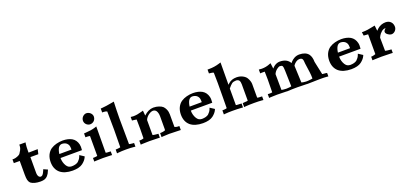

<svg xmlns="http://www.w3.org/2000/svg" viewBox="21 -1567 5294 2502"><g transform="rotate(-20 2668.5 -316.0)"><path d="M405.5 -402.8 278 -400.7V-424.8C278 -466.3 279.7 -497.4 283 -518.1L286.8 -540H200V-520.5C199.8 -503.2 194.8 -485.4 184.8 -466.9C174.8 -448.8 166 -434.6 158.5 -424.2C151.9 -416.6 139.1 -409.1 120.3 -401.5C100.7 -393.9 84 -390 70.3 -389.6H50.8V-337.9H132.8V-148.4C132.9 -116.7 135 -91.9 139.1 -74.1C143.8 -55.5 151.8 -40.4 163.3 -28.8C193.2 -5.5 238.5 6.4 299.1 6.8C322.4 6.7 341.6 3.8 356.8 -1.8C372 -7.5 385.2 -16.5 396.4 -28.9C405.1 -39.2 412.1 -48.7 417.4 -57.4C422.7 -66.1 430.4 -82.6 440.5 -106.8L383.5 -132.3L376.1 -113.7C367.3 -91.7 357.8 -75.1 347.8 -63.9C340.5 -56.4 331.4 -52.4 320.3 -51.8C311.4 -52 303.2 -56.5 295.5 -65.1C285.9 -77.7 280.9 -95.2 280.6 -117.4V-337.9H390.5Z M648.5 -246.2C652.9 -280.2 661.5 -307.8 674.3 -329.2C686.5 -348.2 702.7 -358.2 722.8 -359.4C745.3 -359.2 764.5 -354 780.5 -343.9C795.5 -333.4 806 -319.7 811.8 -302.9C815.2 -292.1 817 -277.5 817.1 -258.8C817.1 -255.3 817.1 -251.3 816.9 -247ZM943.1 -193.2C944.5 -212.9 945.2 -228.2 945.2 -239C945.2 -249.7 943.8 -261.2 941 -273.6C930.6 -316.6 907.9 -348.4 873.1 -368.9C839.1 -387.6 797.9 -397.1 749.4 -397.5C719 -397.4 689 -393.4 659.5 -385.7C632.1 -378.6 606.9 -367.6 583.8 -352.6C560.2 -336.7 541.1 -314.1 526.5 -284.7C513 -256.2 506.1 -223.1 505.9 -185.5C506.1 -120.9 526.5 -70.9 567.2 -35.4C607.9 -1.2 665.8 16.2 740.9 16.6C801.9 16.4 848.5 4.5 880.6 -19.2C910.6 -42 931.4 -66.3 943 -92L948.6 -104.9L887.6 -144.7L879 -122.3C871.5 -103.1 857.7 -84.2 837.8 -65.6C816.6 -49.3 786 -40.9 745.8 -40.5C730 -40.7 715.9 -44.6 703.2 -52.1C693 -58.9 683.7 -68.8 675.2 -81.8C655.6 -113.8 645.7 -150 645.4 -190.4V-192.3Z M1108.6 -602.5C1094 -587.1 1086.5 -568.6 1085.9 -546.9C1086.3 -525.9 1094.3 -508 1110.1 -493.2C1125.3 -480 1141.6 -473.2 1159.2 -472.7C1181 -472.9 1199.8 -480.5 1215.5 -495.5C1230.2 -510.6 1237.8 -529.7 1238.3 -552.7C1237.9 -572.5 1229.5 -590 1213 -605.1C1197.1 -618.5 1179.2 -625.5 1159.2 -626C1141.1 -625.6 1124.2 -617.8 1108.6 -602.5ZM1062.5 -335C1076.3 -334.9 1090.3 -333.4 1104.5 -330.5V-54.7C1096.5 -51.5 1082.3 -49.6 1061.8 -48.8L1043 -48.3V1.6L1064 -0.1C1088.8 -1.9 1122.5 -2.9 1165.1 -2.9C1207.6 -2.9 1242.3 -2 1269.1 -0.1L1290 1.5V-49.7C1260.9 -50.1 1242.9 -51 1236.1 -52.4C1229.5 -53.7 1224.7 -55 1221.7 -56.1C1221.7 -180.3 1222.5 -301.5 1223.9 -419.6L1198 -411.1C1163.9 -400.1 1118.4 -392.9 1061.4 -389.6L1043 -388.6V-335Z M1377.9 -564.5C1396.7 -564.3 1412.4 -560.8 1425.1 -554C1426.8 -483.5 1427.7 -397.6 1427.7 -296.2C1427.7 -194.9 1426.8 -115.4 1425 -57.7C1416 -54.3 1400 -52 1377 -50.9L1358.4 -50.1V2.3L1380.1 -0.1C1408.6 -3.2 1443.8 -4.8 1485.9 -4.8C1527.9 -4.8 1563.1 -3.3 1591.5 -0.1L1613.3 2.3V-48.7L1594.9 -49.7C1584.9 -50.3 1575.1 -51.5 1565.5 -53.2C1556 -55 1549.5 -56.4 1545.9 -57.5C1545.9 -111.5 1545.4 -176.7 1544.4 -252.9C1543.5 -329.2 1543 -381.9 1543 -411.1C1543.6 -489.2 1545.6 -567.5 1548.9 -645.8L1524.7 -641.3C1460.4 -629.2 1411.1 -622.1 1376.8 -620.1L1358.4 -619V-564.5Z M2223.6 -54.7C2214.3 -54.8 2205.3 -56.2 2196.7 -58.9C2188.2 -61.5 2182.1 -63.7 2178.7 -65.3V-239.8C2178.7 -252.2 2177.4 -264.6 2174.9 -277.2C2172.4 -289.7 2167.7 -303.1 2160.8 -317.3C2154 -331.6 2144.9 -344.4 2133.6 -355.9C2121.3 -367.1 2103.7 -376.5 2080.9 -384.3C2058.7 -392.2 2033.4 -396.2 2004.9 -396.5H2004.6C1957.8 -395.6 1913.6 -375 1872 -334.7L1865.5 -405.1L1838.7 -397.5C1798.1 -385.3 1760.4 -379.1 1725.6 -378.9C1719.5 -378.9 1706.8 -380 1687.5 -382.2V-332.8L1705.2 -331.3C1722.7 -329.9 1737.5 -327.6 1749.4 -324.5C1750.4 -291.2 1751 -248.3 1751 -195.8C1751 -143.3 1750.4 -99.4 1749.2 -64.1C1746.9 -62.9 1744.1 -61.8 1740.8 -60.6C1729.3 -56.9 1718.1 -54.9 1707 -54.7H1687.5V1.6L1708.5 -0.1C1733.4 -1.9 1767.1 -2.9 1809.9 -2.9C1858.5 -2.9 1898 -2 1928.6 -0.1L1952.5 1.5V-53.1L1932.2 -54.6C1906.5 -56.6 1887.2 -59.5 1874.5 -63.3V-271.3C1883.8 -295.3 1900.1 -316 1923.4 -333.7C1946.2 -350.1 1967 -358.7 1985.9 -359.4C2005.5 -359.1 2020.8 -351.3 2031.8 -336C2044 -316.9 2050.3 -291.2 2050.6 -258.8C2050.6 -170 2050.4 -110.4 2050.1 -80.1H2049.5V-66.4C2046.5 -65.1 2040.3 -63 2030.9 -60.1C2021.6 -57.3 2010.3 -55.5 1997.1 -54.7L1975.9 -53.7V2.1L2000.5 -0.1C2028.5 -2.6 2056.2 -3.8 2083.7 -3.9C2111 -3.9 2164.1 -2.3 2243.2 0.8V-54.7Z M2455.2 -246.2C2459.5 -280.2 2468.1 -307.8 2480.9 -329.2C2493.1 -348.2 2509.3 -358.2 2529.4 -359.4C2551.9 -359.2 2571.1 -354 2587.1 -343.9C2602.2 -333.4 2612.6 -319.7 2618.4 -302.9C2621.9 -292.1 2623.6 -277.5 2623.8 -258.8C2623.8 -255.3 2623.7 -251.3 2623.6 -247ZM2749.7 -193.2C2751.2 -212.9 2751.9 -228.2 2751.9 -239C2751.9 -249.7 2750.4 -261.2 2747.6 -273.6C2737.2 -316.6 2714.6 -348.4 2679.7 -368.9C2645.7 -387.6 2604.5 -397.1 2556 -397.5C2525.6 -397.4 2495.6 -393.4 2466.1 -385.7C2438.8 -378.6 2413.5 -367.6 2390.4 -352.6C2366.8 -336.7 2347.7 -314.1 2333.2 -284.7C2319.6 -256.2 2312.7 -223.1 2312.5 -185.5C2312.7 -120.9 2333.2 -70.9 2373.9 -35.4C2414.6 -1.2 2472.5 16.2 2547.6 16.6C2608.5 16.4 2655.1 4.5 2687.2 -19.2C2717.2 -42 2738 -66.3 2749.6 -92L2755.2 -104.9L2694.3 -144.7L2685.7 -122.3C2678.1 -103.1 2664.4 -84.2 2644.4 -65.6C2623.3 -49.3 2592.6 -40.9 2552.4 -40.5C2536.7 -40.7 2522.5 -44.6 2509.9 -52.1C2499.6 -58.9 2490.3 -68.8 2481.9 -81.8C2462.3 -113.8 2452.3 -150 2452 -190.4V-192.3Z M2839.8 -566.9 2885.5 -560.7C2891.1 -559.8 2896.9 -557.8 2902.7 -554.8C2905.6 -476.2 2906 -358.3 2903.9 -201.2C2902.9 -133.3 2902.4 -86.9 2902.4 -61.9C2900.2 -61.1 2895.2 -59.8 2887.2 -57.9C2879.1 -55.9 2869.9 -54.9 2859.4 -54.7H2839.8V2.1L2861.4 -0.1C2886 -2.6 2918.9 -3.8 2960.1 -3.9C3007.2 -3.9 3047.5 -2.6 3081 -0.1L3105.3 1.8V-53.2C3082 -54.8 3064.9 -55.6 3054 -55.6C3043.5 -55.7 3034.9 -56.8 3028.2 -59.1V-288.9C3048.8 -314.6 3066.8 -333.3 3082.1 -344.8C3095.4 -354.2 3114.7 -359 3139.8 -359.4C3158.5 -358.8 3172.5 -352.5 3181.7 -340.5C3189.4 -328.6 3193.4 -311.1 3193.6 -288.1V-60.1C3185.5 -57.3 3173.9 -55.8 3158.7 -55.7C3152.2 -55.6 3145.8 -55.2 3139.6 -54.4L3121 -51.7V2.2L3145.7 -0.1C3173.2 -2.6 3211.6 -3.8 3260.8 -3.9C3304.5 -3.9 3340 -2.6 3367.3 -0.1L3388.7 1.9V-48.6C3362.2 -49.7 3346.1 -50.4 3340.4 -50.8C3334.8 -51.2 3328.8 -52.5 3322.3 -54.8V-245.9C3322.2 -257.4 3319.8 -270.7 3315.2 -286C3310.5 -301.3 3303.3 -317.1 3293.4 -333.4C3282.6 -350.4 3265.5 -364.9 3242.1 -377.1C3217.9 -389.7 3190.2 -396.1 3159 -396.5C3135.3 -396.5 3114.1 -393.2 3095.4 -386.7C3076.7 -380.1 3059.6 -369.7 3044.1 -355.5C3038.7 -350.3 3033.5 -345.4 3028.6 -340.5L3030.6 -649.5L3000.8 -640.5C2957.9 -627.1 2911.1 -620.3 2860.4 -620.1H2839.8Z M4274.3 -49.1C4270.5 -49.9 4262.7 -50.5 4250.8 -50.9C4238.9 -51.2 4231.5 -52 4228.4 -53.1C4225.3 -54.2 4223.7 -54.8 4223.6 -55L4184.6 -237.3C4184.4 -282.2 4174.9 -318.1 4155.9 -344.9C4130.1 -378.7 4087.8 -395.9 4028.8 -396.5C4003.7 -396.3 3980.4 -390.5 3959.1 -379.1C3940.1 -368.3 3924.4 -356.3 3912.1 -343C3907.8 -338.1 3902.9 -332.2 3897.6 -325.4C3886.1 -345.9 3870.4 -362.3 3850.5 -374.7C3826.2 -388.9 3795.8 -396.1 3759.4 -396.5C3732.3 -396.3 3707.1 -388 3683.9 -371.8C3672 -363.1 3660.5 -352.3 3649.4 -339.5L3639.1 -417.7L3613.4 -407.7C3582.3 -395.2 3547.7 -388.9 3509.8 -388.7C3502.2 -388.7 3488.2 -389.6 3467.8 -391.5V-338.8L3488.7 -340.1C3506.4 -341.2 3520.4 -341.2 3530.8 -339.9C3533.9 -288.6 3533.8 -192.9 3530.3 -53C3528.8 -52.5 3524.6 -51.9 3517.7 -50.9C3510.9 -50 3504.8 -49.5 3499.4 -49.5C3494.1 -49.4 3483.5 -49.8 3467.8 -50.7V1.7L3488.9 -0.1C3511.7 -1.9 3542.5 -2.9 3581.3 -2.9C3623.9 -2.9 3665.4 -1.9 3705.9 0L3719 1.4C3722.3 1.2 3725.5 1 3728.8 0.8C3767.8 -1.7 3812.4 -2.9 3862.6 -2.9C3912.4 -2.9 3952.5 -2 3983 -0.1L4003.9 1C4063.4 -1.6 4120.5 -2.9 4175.4 -2.9C4217.9 -2.9 4248.6 -2 4267.5 -0.1L4289.1 2.1V-45.7ZM3652.1 -261.2C3660.8 -282.2 3674.7 -300.8 3693.8 -316.9C3712.1 -331.4 3727.6 -339.1 3740.5 -339.8C3757.4 -339.6 3768.7 -335.6 3774.4 -327.9C3781.1 -315.5 3784.5 -292.8 3784.7 -259.8L3790.6 -41.8C3780.4 -38.3 3758.3 -35.9 3724.3 -34.5L3708.1 -35.1C3683.6 -36.2 3665.6 -38.4 3654 -42ZM3921.5 -279.5 3930.9 -293.3C3938 -303.3 3949.5 -313.9 3965.5 -325C3979.7 -334.4 3994.5 -339.4 4009.9 -339.8C4028.4 -339.6 4041.4 -334.8 4048.9 -325.6C4057.1 -312.9 4061.3 -290.7 4061.5 -258.8C4077.7 -156 4085.3 -88.3 4084.5 -55.7V-43.2C4072.7 -39.9 4052.3 -37.2 4023.3 -35.1L4003.9 -34.2L3985.3 -35.1C3965.5 -36.1 3947.6 -39.1 3931.4 -44.1Z M4511.8 -246.2C4516.1 -280.2 4524.7 -307.8 4537.6 -329.2C4549.8 -348.2 4565.9 -358.2 4586.1 -359.4C4608.5 -359.2 4627.8 -354 4643.7 -343.9C4658.8 -333.4 4669.3 -319.7 4675.1 -302.9C4678.5 -292.1 4680.3 -277.5 4680.4 -258.8C4680.4 -255.3 4680.3 -251.3 4680.2 -247ZM4806.4 -193.2C4807.8 -212.9 4808.5 -228.2 4808.5 -239C4808.5 -249.7 4807.1 -261.2 4804.2 -273.6C4793.8 -316.6 4771.2 -348.4 4736.4 -368.9C4702.4 -387.6 4661.1 -397.1 4612.7 -397.5C4582.3 -397.4 4552.3 -393.4 4522.8 -385.7C4495.4 -378.6 4470.2 -367.6 4447.1 -352.6C4423.5 -336.7 4404.4 -314.1 4389.8 -284.7C4376.3 -256.2 4369.4 -223.1 4369.1 -185.5C4369.4 -120.9 4389.8 -70.9 4430.5 -35.4C4471.2 -1.2 4529.1 16.2 4604.2 16.6C4665.2 16.4 4711.7 4.5 4743.9 -19.2C4773.9 -42 4794.7 -66.3 4806.3 -92L4811.9 -104.9L4750.9 -144.7L4742.3 -122.3C4734.8 -103.1 4721 -84.2 4701 -65.6C4679.9 -49.3 4649.2 -40.9 4609 -40.5C4593.3 -40.7 4579.1 -44.6 4566.5 -52.1C4556.3 -58.9 4546.9 -68.8 4538.5 -81.8C4518.9 -113.8 4509 -150 4508.6 -190.4V-192.3Z M5159.9 -49.4C5130.2 -51.4 5109.3 -54.5 5097.4 -58.7L5095 -241.3L5107 -265.7C5115.1 -281.2 5128.7 -297.2 5147.7 -313.9C5163.2 -326.9 5178.8 -333.7 5194.6 -334.5C5198.4 -334.4 5201.8 -333.8 5204.8 -332.8C5186.4 -320.3 5176.9 -306.4 5176.2 -291.2C5176.7 -275.2 5187 -260.9 5207 -248.3C5221.4 -237.7 5236.3 -232.3 5251.6 -231.8C5271.7 -232.2 5289.4 -240.6 5304.9 -257C5318.4 -272.5 5325.4 -289.7 5325.8 -308.9C5325.6 -337.7 5317.3 -360.7 5300.7 -377.9C5283.5 -396.3 5259.7 -405.7 5229.2 -406.2C5186.3 -405.9 5148.5 -391.7 5116 -363.6C5107.4 -355.9 5099.1 -347.6 5091.1 -338.9L5082.4 -414.2L5054.5 -408.6C4999.9 -396.2 4954.6 -389.8 4918.6 -389.6H4896.5L4903.2 -340.5C4931.1 -339.5 4951.2 -338 4963.5 -336V-61.7C4960.5 -60.3 4954.4 -58.1 4945.5 -55.2C4936.5 -52.2 4927.7 -50.3 4919.2 -49.5L4901 -48.4V1.5L4922 -0.1C4948.1 -1.9 4982.6 -2.9 5025.4 -2.9C5077.9 -2.9 5121.4 -2 5155.9 -0.1L5182.3 1.4V-48Z"/></g></svg>

Font: Bentham
Style: Bold
Weight: 700
Version: Version 002.001